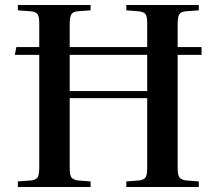

<svg xmlns="http://www.w3.org/2000/svg" viewBox="-20 -743 861 763"><path d="M51 0V-22L105 -26Q124 -29 130 -39Q136 -49 136 -78V-525H39L45 -556H136V-651Q136 -677 129.5 -686.5Q123 -696 103 -698L51 -702V-723H340V-702L287 -698Q269 -696 263 -685Q257 -674 257 -647V-556H565V-651Q565 -677 558.5 -686.5Q552 -696 532 -698L482 -702V-723H770V-702L717 -698Q698 -696 692 -685.5Q686 -675 686 -647V-556H781V-525H686V-74Q686 -49 692.5 -39Q699 -29 719 -26L770 -22V0H482V-22L534 -26Q553 -29 559 -39Q565 -49 565 -78V-353H257V-74Q257 -48 263.5 -38.5Q270 -29 289 -26L340 -22V0ZM257 -381H565V-525H257Z"/></svg>

Font: Literata 60pt Medium
Style: Regular
Weight: 500
Designer: Latin by Veronika Burian and Jose Scaglione. Greek by Irene Vlachou. Cyrillic by Vera Evstafieva.
Foundry: TypeTogether
Version: Version 3.103;gftools[0.9.29]